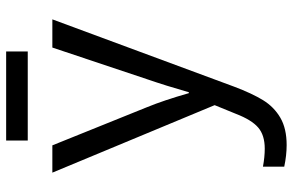

<svg xmlns="http://www.w3.org/2000/svg" viewBox="-188 -542 975 640"><g transform="rotate(-90 300.0 -222.5)"><path d="M64 237V166Q96 172 124 172Q169 172 194.5 150Q220 128 240 76L269 5L44 -536H135L262 -221Q285 -165 309 -81H312Q333 -155 356 -222L461 -536H555L331 69Q308 130 285.5 166.5Q263 203 227 224Q191 245 136 245Q102 245 64 237ZM151 -690H448V-618H151Z"/></g></svg>

Font: Noto Sans Mono UI
Style: Regular
Weight: 400
Monospace: yes
Designer: Monotype Design team
Foundry: Monotype Imaging Inc.
Version: Version 1.000